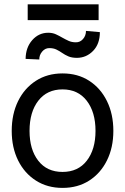

<svg xmlns="http://www.w3.org/2000/svg" viewBox="-20 -873 589 904"><path d="M274.4 11.7Q203.1 11.7 149.2 -22.7Q95.2 -57.1 65.2 -117.7Q35.2 -178.2 35.2 -256.8Q35.2 -335.9 65.2 -397Q95.2 -458 149.2 -492.7Q203.1 -527.3 274.4 -527.3Q346.2 -527.3 399.9 -492.7Q453.6 -458 483.6 -397Q513.7 -335.9 513.7 -256.8Q513.7 -178.2 483.6 -117.7Q453.6 -57.1 399.9 -22.7Q346.2 11.7 274.4 11.7ZM274.4 -63.5Q347.7 -63.5 388.7 -116.5Q429.7 -169.4 429.7 -256.8Q429.7 -345.2 388.4 -398.7Q347.2 -452.1 274.4 -452.1Q201.7 -452.1 160.4 -398.9Q119.1 -345.7 119.1 -256.8Q119.1 -168.9 160.2 -116.2Q201.2 -63.5 274.4 -63.5ZM384.8 -727.5 450.2 -721.7Q450.2 -666.5 418.7 -633.8Q387.2 -601.1 342.8 -600.6Q317.9 -600.6 301.8 -607.7Q285.6 -614.7 272.7 -623.8Q259.8 -632.8 245.8 -639.6Q231.9 -646.5 211.9 -646.5Q192.4 -646.5 178.5 -630.1Q164.6 -613.8 165 -592.8L100.6 -595.7Q101.1 -649.4 131.8 -684.1Q162.6 -718.8 207 -718.8Q227.5 -718.8 243.4 -711.4Q259.3 -704.1 273.4 -695.8Q288.1 -687.5 303 -680.7Q317.9 -673.8 336.9 -673.8Q356.9 -673.3 370.8 -689.2Q384.8 -705.1 384.8 -727.5ZM444.3 -852.5V-778.3H110.4V-852.5Z"/></svg>

Font: Inter Display
Style: Regular
Weight: 400
Designer: Rasmus Andersson
Foundry: rsms
Version: Version 4.000;git-37864ae